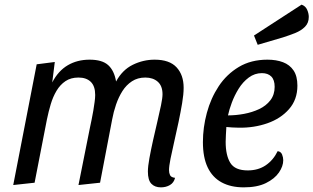

<svg xmlns="http://www.w3.org/2000/svg" viewBox="-20 -787 1350 827"><path d="M673 20Q647 20 632 4.5Q617 -11 617 -48Q617 -70 623.5 -105.5Q630 -141 639 -181.5Q648 -222 657.5 -262Q667 -302 673.5 -333.5Q680 -365 680 -381Q680 -417 659.5 -435Q639 -453 606 -453Q573 -453 548.5 -437Q524 -421 507.5 -395Q491 -369 480 -337Q469 -305 463 -272L411 0L318 10L368 -240Q371 -255 375 -273.5Q379 -292 382 -311Q385 -330 387.5 -347.5Q390 -365 390 -378Q390 -416 371 -434.5Q352 -453 318 -453Q285 -453 262 -437.5Q239 -422 223.5 -396Q208 -370 198.5 -338Q189 -306 182 -272L129 0L37 10L138 -510L216 -520L205 -432Q231 -482 272 -506Q313 -530 366 -530Q420 -530 446 -506.5Q472 -483 480 -436Q507 -486 552 -508Q597 -530 646 -530Q710 -530 740.5 -497Q771 -464 771 -409Q771 -381 764.5 -342.5Q758 -304 749 -261Q740 -218 730.5 -177Q721 -136 714.5 -103.5Q708 -71 708 -54Q708 -42 712.5 -32.5Q717 -23 734 -21Q729 0 712 10Q695 20 673 20Z M1030 20Q974 20 934.5 -1.5Q895 -23 874.5 -66Q854 -109 854 -175Q854 -238 871 -301Q888 -364 922 -415.5Q956 -467 1008.5 -498.5Q1061 -530 1132 -530Q1170 -530 1199 -519Q1228 -508 1244.5 -483.5Q1261 -459 1261 -418Q1261 -358 1225 -317Q1189 -276 1131.5 -256Q1074 -236 1009 -237Q996 -237 980 -238Q964 -239 955 -240Q954 -222 953 -205.5Q952 -189 952 -176Q952 -118 972 -85.5Q992 -53 1047 -53Q1092 -53 1124.5 -75Q1157 -97 1176 -136Q1190 -134 1195 -121.5Q1200 -109 1200 -97Q1200 -71 1181.5 -44Q1163 -17 1125.5 1.5Q1088 20 1030 20ZM962 -290Q996 -290 1031 -296.5Q1066 -303 1096 -317Q1126 -331 1144.5 -355Q1163 -379 1163 -413Q1163 -443 1148.5 -457.5Q1134 -472 1108 -472Q1077 -472 1051.5 -453Q1026 -434 1008 -405Q990 -376 978.5 -345Q967 -314 962 -290ZM1090 -594 1074 -634 1279 -767Q1296 -761 1303 -745Q1310 -729 1310 -714Q1310 -688 1293.5 -671.5Q1277 -655 1252 -645Q1227 -635 1199 -626Z"/></svg>

Font: Sansita Swashed Light
Style: Regular
Weight: 300
Designer: Pablo Cosgaya
Foundry: Omnibus-Type
Version: Version 1.003